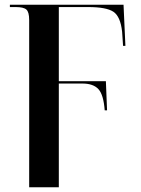

<svg xmlns="http://www.w3.org/2000/svg" viewBox="-20 -556 598 816"><path d="M104 240H230V-201H330Q376 -201 398 -177.5Q420 -154 425 -87H435L430 -211H230V-526H355Q432 -526 462 -506Q492 -486 499 -421L503 -361H513L505 -536H22V-526H47Q80 -526 92 -515.5Q104 -505 104 -471Z"/></svg>

Font: Noto Serif Display Semi
Style: Regular
Weight: 600
Designer: Monotype Design Team
Foundry: Monotype Imaging Inc.
Version: Version 1.900